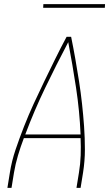

<svg xmlns="http://www.w3.org/2000/svg" viewBox="-20 -914 540 934"><path d="M16 0 28 -74Q37 -131 56 -187Q75 -243 97 -299Q119 -355 144 -409.5Q169 -464 195.5 -518.5Q222 -573 248.5 -627Q275 -681 304 -735H326Q337 -681 346.5 -627Q356 -573 364.5 -518.5Q373 -464 379 -409.5Q385 -355 389 -299Q393 -243 393 -187Q393 -131 384 -74L372 0H352L364 -74Q371 -116 372.5 -158Q374 -200 372 -242H96Q80 -200 67.5 -158Q55 -116 48 -74L36 0ZM103 -260H372Q367 -375 350 -487Q333 -599 312 -709Q254 -599 200 -487Q146 -375 103 -260ZM190 -876 191 -894H491L490 -876Z"/></svg>

Font: Iosevka Curly Thin
Style: Italic
Weight: 100
Italic angle: -9°
Monospace: yes
Designer: Belleve Invis
Foundry: Belleve Invis
Version: Version 22.1.2; ttfautohint (v1.8.4)